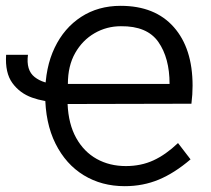

<svg xmlns="http://www.w3.org/2000/svg" viewBox="-21 -624 725 659"><path d="M633 -77Q578 -30 524 -7.5Q470 15 407 15Q328 15 266.5 -22.5Q205 -60 169.5 -131Q134 -202 134 -301Q134 -392 166.5 -460Q199 -528 257.5 -566Q316 -604 393 -604Q511 -604 575.5 -531Q640 -458 640 -330Q640 -315 639 -299.5Q638 -284 636 -268L211 -267Q214 -198 240.5 -150.5Q267 -103 311 -78.5Q355 -54 411 -54Q463 -54 505.5 -73.5Q548 -93 590 -133ZM561 -336Q561 -425 522.5 -480Q484 -535 394 -534Q345 -534 303.5 -510Q262 -486 237 -442Q212 -398 212 -336ZM176 -274Q131 -274 89 -289Q47 -304 21.5 -339Q-4 -374 0 -436H75Q68 -383 98 -359.5Q128 -336 176 -336Z"/></svg>

Font: Podkova VF Beta
Style: Regular
Weight: 400
Designer: Ilya Yudin
Foundry: Cyreal (www.cyreal.org)
Version: Version 2.100